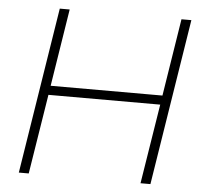

<svg xmlns="http://www.w3.org/2000/svg" viewBox="-51 -758 853 811"><g transform="rotate(5 375.5 -352.5)"><path d="M58 0 170 -705H212L160 -377H634L686 -705H728L616 0H574L628 -338H154L100 0Z"/></g></svg>

Font: Nunito Sans ExtraLight
Style: Italic
Weight: 200
Italic angle: -9°
Designer: Vernon Adams
Foundry: Vernon Adams
Version: Version 3.006; ttfautohint (v1.8.3)